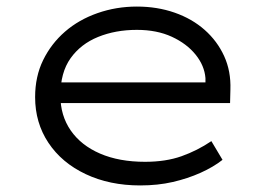

<svg xmlns="http://www.w3.org/2000/svg" viewBox="-20 -555 823 585"><path d="M407 10Q314 10 241 -24.5Q168 -59 127.5 -120Q87 -181 87 -259Q87 -322 111.5 -372Q136 -422 178 -458.5Q220 -495 277 -515Q334 -535 397 -535Q459 -535 512 -516.5Q565 -498 603.5 -464Q642 -430 663 -384Q684 -338 682 -282L681 -241H151L140 -304H624L606 -293V-317Q603 -355 576 -388.5Q549 -422 503.5 -443Q458 -464 397 -464Q332 -464 279 -442.5Q226 -421 195 -377.5Q164 -334 164 -264Q164 -203 195.5 -157.5Q227 -112 285 -87Q343 -62 422 -62Q485 -62 533 -79Q581 -96 624 -125L658 -68Q630 -46 591 -28.5Q552 -11 506.5 -0.5Q461 10 407 10Z"/></svg>

Font: Lexend Mega Light
Style: Regular
Weight: 300
Version: Version 1.007